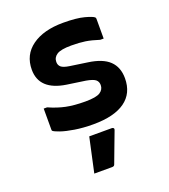

<svg xmlns="http://www.w3.org/2000/svg" viewBox="-145 -651 889 1009"><g transform="rotate(-20 300.0 -146.5)"><path d="M294 -118Q355 -118 377 -132.5Q399 -147 399 -172Q399 -191 386 -202Q373 -213 334 -220L231 -235Q86 -257 86 -371Q86 -454 150.5 -500.5Q215 -547 325 -547Q399 -547 442 -535.5Q485 -524 494 -515Q497 -512 497 -506V-396H478Q435 -410 402 -415Q369 -420 324 -420Q266 -420 243.5 -405.5Q221 -391 221 -365Q221 -347 233.5 -336.5Q246 -326 280 -321L376 -307Q456 -296 493.5 -260Q531 -224 531 -162Q531 -78 470 -34.5Q409 9 293 9Q236 9 189.5 1.5Q143 -6 114 -16Q85 -26 77 -33Q75 -35 75 -40V-158H94Q141 -137 186 -127.5Q231 -118 294 -118ZM250 61H376Q382 61 385.5 64.5Q389 68 387 74Q371 117 355.5 157.5Q340 198 323 244Q322 248 318.5 251Q315 254 308 254H208Q219 204 229.5 155Q240 106 250 61Z"/></g></svg>

Font: Recursive Mn Lnr St
Style: Bold
Weight: 700
Monospace: yes
Version: Version 1.079;hotconv 1.0.112;makeotfexe 2.5.65598; ttfautoh